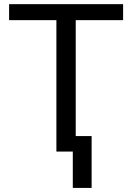

<svg xmlns="http://www.w3.org/2000/svg" viewBox="-20 -731 637 926"><path d="M573.7 -633.8H345.2V0H252V-633.8H23.9V-710.9H573.7ZM421.9 175.3H331.1V-74.7H421.9Z"/></svg>

Font: RobotoInd
Style: Regular
Weight: 400
Designer: Google
Version: Version 2.001101; 2014